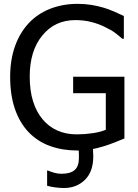

<svg xmlns="http://www.w3.org/2000/svg" viewBox="-20 -760 707 987"><path d="M377.9 13.7Q300.8 13.7 236.8 -9.5Q172.9 -32.7 127 -80.6Q81.1 -128.9 56.6 -200.2Q32.2 -271.5 32.2 -364.3Q32.2 -452.1 56.9 -521.7Q81.5 -591.3 127.4 -640.6Q171.9 -688.5 236.8 -714.4Q301.8 -740.2 378.9 -740.2Q415.5 -740.2 449.2 -734.9Q482.9 -729.5 513.7 -720.2Q538.1 -712.9 568.1 -700Q598.1 -687 616.7 -677.7V-561H608.4Q590.3 -577.1 571 -591.6Q551.8 -606 516.6 -622.6Q487.3 -637.2 449.2 -647Q411.1 -656.7 367.2 -656.7Q262.2 -656.7 197.5 -577.6Q132.8 -498.5 132.8 -367.2Q132.8 -293.9 149.9 -239.3Q167 -184.6 199.2 -146.5Q230.5 -108.9 274.7 -89.1Q318.8 -69.3 374 -69.3Q415 -69.3 455.6 -75.2Q496.1 -81.1 523.9 -92.8V-280.8H356V-365.7H619.6V-48.3Q601.1 -40 570.3 -28.1Q539.6 -16.1 512.2 -7.8Q491.7 -1.5 480.5 1Q469.2 3.4 458 5.9Q458 12.7 458.7 22Q459.5 31.2 459.5 43.5Q459.5 122.6 416.5 164.6Q373.5 206.5 308.6 206.5Q290.5 206.5 266.1 203.6Q241.7 200.7 222.2 194.8V116.7H226.6Q238.3 122.1 257.3 127.7Q276.4 133.3 295.9 133.3Q341.8 133.3 363.8 114Q385.7 94.7 385.7 52.2Q385.7 43.9 385.5 34.4Q385.3 24.9 384.8 13.7Q382.3 13.7 381.6 13.7Q380.9 13.7 377.9 13.7Z"/></svg>

Font: IranNastaliq
Style: Regular
Weight: 400
Designer: Hossein Zahedi
Version: Version 1.5